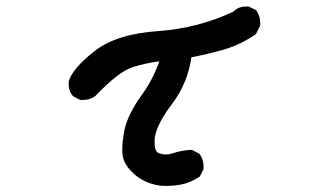

<svg xmlns="http://www.w3.org/2000/svg" viewBox="-20 -537 1040 602"><path d="M363.3 -69.3Q363.3 -93.8 370.1 -128.9Q380.9 -178.7 423.8 -238.3Q460 -288.1 479.5 -344.7Q434.6 -338.9 395.5 -326.2Q351.6 -312.5 278.3 -235.4Q261.7 -223.6 240.2 -223.6Q237.3 -223.6 231.4 -223.6L209 -235.4Q195.3 -251 195.3 -272.5Q195.3 -278.3 195.3 -281.2Q206.1 -321.3 275.4 -376Q344.7 -430.7 475.6 -439.5Q600.6 -448.2 712.9 -501Q712.9 -501 713.9 -502.9Q729.5 -516.6 751 -516.6Q753.9 -516.6 759.8 -516.6L783.2 -504.9Q795.9 -487.3 795.9 -465.8Q795.9 -462.9 795.9 -457L782.2 -429.7Q733.4 -396.5 682.6 -381.8Q631.8 -367.2 580.1 -357.4Q568.4 -275.4 518.6 -210Q469.7 -145.5 464.8 -101.6Q464.8 -94.7 464.8 -89.8Q464.8 -85 465.3 -79.1Q465.8 -73.2 467.8 -68.4Q470.7 -58.6 479.5 -56.6Q489.3 -52.7 500 -52.7Q510.7 -52.7 522.5 -56.6Q547.9 -65.4 581.1 -67.4L605.5 -54.7Q618.2 -37.1 618.2 -15.6Q618.2 -12.7 618.2 -6.8L606.4 16.6Q577.1 36.1 545.9 42Q523.4 45.9 506.8 45.9Q486.3 45.9 479.5 44.9Q427.7 36.1 395.5 3.9Q368.2 -22.5 364.3 -50.8Q363.3 -59.6 363.3 -69.3Z"/></svg>

Font: JasonHandwriting2
Style: SemiBold
Weight: 600
Version: Version 1.04.7